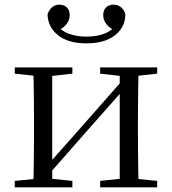

<svg xmlns="http://www.w3.org/2000/svg" viewBox="-20 -806 741 826"><path d="M351.5 -619.5Q273.4 -619.5 229.8 -654.3Q186.2 -689.1 184.4 -744.5Q191.3 -764 204.3 -775Q217.4 -786 235.3 -786Q255 -786 267.4 -774.2Q279.8 -762.3 279.8 -741.2Q279.8 -719.7 266.4 -702.6Q253 -685.5 229.7 -674.1L217.5 -705.6Q241.6 -673.6 275.9 -661Q310.1 -648.4 351.5 -648.4Q394.5 -648.4 428.4 -661Q462.4 -673.6 486.3 -705.6L474.3 -674.1Q451 -685.5 437.5 -702.6Q424 -719.7 424 -741.2Q424 -762.3 436.5 -774.2Q449 -786 467.9 -786Q487.6 -786 500.7 -775Q513.8 -764 519.4 -744.5Q518.6 -688.9 474.6 -654.2Q430.7 -619.5 351.5 -619.5ZM43.5 0V-27.8L151.7 -38.6H186.3L291.3 -27.8V0ZM410.9 0V-27.8L513.6 -38.6H548L656.2 -27.8V0ZM123.1 0Q124.3 -24.4 124.8 -65.3Q125.3 -106.3 125.8 -150.3Q126.3 -194.3 126.3 -228.5V-288.3Q126.3 -321.7 125.8 -365.7Q125.3 -409.7 124.8 -450.7Q124.3 -491.8 123.1 -516H204.7V0ZM182.1 -46.9 146.9 -65.8H158.3L335.2 -265.6L516 -470.9L549.7 -451H538.4L360.1 -249.4ZM495.1 0V-516H576.4Q575.4 -491.8 574.9 -450.7Q574.4 -409.7 573.9 -365.7Q573.4 -321.7 573.4 -288.3V-228.5Q573.4 -194.3 573.9 -150.3Q574.4 -106.3 574.9 -65.3Q575.4 -24.4 576.4 0ZM43.5 -489.1V-516H291.3V-489.1L187.1 -477.4H152.7ZM410.9 -489.1V-516H656.2V-489.1L548.8 -477.4H514.4Z"/></svg>

Font: Noto Serif HK ExtraLight
Style: Regular
Weight: 200
Designer: Ryoko NISHIZUKA 西塚涼子 (kana & ideographs); Frank Grießhammer (Latin, Greek & Cyrillic); Wenlong ZHANG 张文龙 (bopomofo); San
Foundry: Adobe
Version: Version 2.002-H1;hotconv 1.1.0;makeotfexe 2.6.0